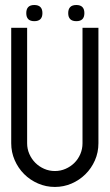

<svg xmlns="http://www.w3.org/2000/svg" viewBox="-20 -740 434 760"><path d="M369.6 -629.9V-172.9Q369.6 -136.7 355.7 -105.2Q341.8 -73.7 318.1 -50.3Q294.4 -26.9 263.2 -13.4Q231.9 0 197.3 0Q162.1 0 130.6 -13.7Q99.1 -27.3 75.4 -51Q51.8 -74.7 38.1 -106.2Q24.4 -137.7 24.4 -172.9V-629.9H87.4V-172.9Q87.4 -150.4 96.2 -130.4Q105 -110.4 119.9 -95.5Q134.8 -80.6 154.8 -71.8Q174.8 -63 197.3 -63Q219.7 -63 239.7 -71.8Q259.8 -80.6 274.7 -95.5Q289.6 -110.4 298.1 -130.4Q306.6 -150.4 306.6 -172.9V-629.9ZM115.7 -720.2Q147.9 -720.2 147.9 -688Q147.9 -656.2 115.7 -656.2Q84 -656.2 84 -688Q84 -720.2 115.7 -720.2ZM282.2 -720.2Q314 -720.2 314 -688Q314 -656.2 282.2 -656.2Q250 -656.2 250 -688Q250 -720.2 282.2 -720.2Z"/></svg>

Font: Fibel Sued LRS
Style: Regular
Weight: 400
Designer: Peter Wiegel
Foundry: Peter Wiegel
Version: Version 000.000